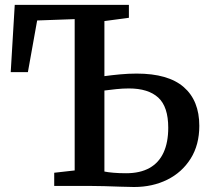

<svg xmlns="http://www.w3.org/2000/svg" viewBox="-20 -763 857 788"><path d="M530 4.5Q507 4.5 474.8 3.2Q442.5 2 408.2 1Q374 0 343.5 0H202.5V-54L286.5 -63.5V-684.5L132.5 -679L94.5 -467H24L40.5 -743H509V-690L408.5 -676.5V-450.5Q438 -454.5 472.8 -457.8Q507.5 -461 541 -461Q670.5 -461 734.2 -405.5Q798 -350 798 -246.5Q798 -168.5 762.5 -112Q727 -55.5 666.5 -25.5Q606 4.5 530 4.5ZM497.5 -52Q555 -52 593.5 -73.5Q632 -95 651.2 -136.8Q670.5 -178.5 670.5 -238.5Q670.5 -325 629.5 -362.5Q588.5 -400 509 -400Q484 -400 457.2 -397.2Q430.5 -394.5 408.5 -391.5V-59Q422.5 -56 445.8 -54Q469 -52 497.5 -52Z"/></svg>

Font: Merriweather SemiBold
Style: Regular
Weight: 600
Version: Version 2.100